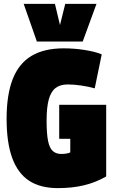

<svg xmlns="http://www.w3.org/2000/svg" viewBox="-20 -959 592 989"><path d="M14 -347Q14 -471 45.5 -551.5Q77 -632 142 -671Q207 -710 308 -710Q335 -710 361.5 -708Q388 -706 413.5 -702Q439 -698 462 -692.5Q485 -687 504 -679L468 -504Q436 -513 398 -518.5Q360 -524 329 -524Q290 -524 266 -505.5Q242 -487 231 -446Q220 -405 220 -338Q220 -271 227.5 -233.5Q235 -196 252 -181Q269 -166 295 -166Q309 -166 321.5 -168Q334 -170 342 -174V-244H285V-419H527V-50Q473 -19 412.5 -4.5Q352 10 278 10Q188 10 130 -28Q72 -66 43 -145Q14 -224 14 -347ZM477 -939 406 -745H170L102 -939H263L289 -830L316 -939Z"/></svg>

Font: Georama SemiCondensed Black
Style: Regular
Weight: 900
Width: 4
Designer: Jean-Baptiste Levee
Foundry: Production Type
Version: Version 1.001